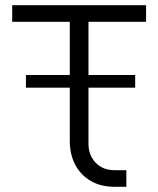

<svg xmlns="http://www.w3.org/2000/svg" viewBox="-20 -720 610 740"><path d="M422 0Q369 0 330 -22.5Q291 -45 270 -85Q249 -125 249 -176V-382H80V-431H249V-636H27V-700H543V-636H321V-431H501V-382H321V-166Q321 -122 348.5 -93Q376 -64 423 -64H467V0Z"/></svg>

Font: MuseoModerno Thin Light
Style: Regular
Weight: 300
Version: Version 1.003